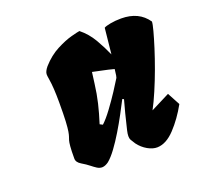

<svg xmlns="http://www.w3.org/2000/svg" viewBox="-97 -962 755 726"><g transform="rotate(-20 281.0 -599.0)"><path d="M419.4 -342.3Q400.9 -341.8 380.4 -353.5Q359.9 -365.2 345.2 -384.8Q339.4 -393.1 333 -404.3Q326.7 -415.5 333 -441.9Q342.3 -481.4 348.4 -504.9Q354.5 -528.3 362.3 -556.6L356.4 -559.6Q344.7 -536.6 328.6 -506.6Q312.5 -476.6 294.2 -446.3Q275.9 -416 257.6 -391.1Q239.3 -366.2 223.1 -353Q210.4 -343.8 198.7 -342.8Q187.5 -342.3 177.5 -348.6Q167.5 -355 157.2 -363.3Q144.5 -373.5 126.7 -384Q108.9 -394.5 108.9 -409.7Q108.9 -442.9 110.4 -458.7Q111.8 -474.6 114 -481.7Q116.2 -488.8 118.4 -494.9Q120.6 -501 122.8 -513.7Q125 -526.4 126.5 -553.2Q127.9 -580.1 127.9 -629.4Q127.9 -657.2 126.5 -681.9Q125 -706.5 122.1 -723.6Q120.6 -731.9 120.1 -737.1Q119.6 -742.2 119.6 -744.6Q119.6 -756.3 133.3 -772.9Q163.1 -806.2 197 -823.7Q231 -841.3 257.6 -848.4Q284.2 -855.5 292 -856.4Q321.8 -832.5 341.6 -798.6Q361.3 -764.6 375.5 -731.9Q379.9 -769.5 382.3 -797.4Q384.8 -825.2 386.2 -835.4Q393.1 -839.8 412.8 -843.5Q432.6 -847.2 456.1 -847.2Q527.3 -847.2 562 -796.4Q562 -787.1 554.9 -760.7Q547.9 -734.4 536.4 -698Q524.9 -661.6 510.3 -621.6Q495.6 -581.5 479.7 -544.4Q463.9 -507.3 449.2 -480L525.4 -518.6L552.7 -467.8Q524.9 -417.5 490 -380.4Q455.1 -343.3 419.4 -342.3ZM254.4 -493.2Q271.5 -508.8 293.2 -538.1Q314.9 -567.4 334.2 -596.9Q353.5 -626.5 362.8 -642.1Q364.7 -649.4 365 -650.9Q365.2 -652.3 365.7 -656.5Q366.2 -660.6 368.2 -675.8Q344.7 -682.1 323.5 -686.3Q302.2 -690.4 283.7 -694.8L277.8 -649.9Q272.9 -610.4 264.4 -574.5Q255.9 -538.6 243.2 -499Z"/></g></svg>

Font: Fruktur
Style: Italic
Weight: 400
Italic angle: -8°
Designer: Viktoriya Grabowska, Eben Sorkin
Foundry: Viktoriya Grabowska
Version: Version 1.008; ttfautohint (v1.8.4.7-5d5b)